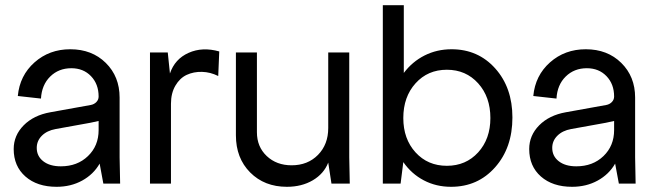

<svg xmlns="http://www.w3.org/2000/svg" viewBox="-20 -700 2493 732"><path d="M195.8 12.2Q121.6 12.2 76.9 -27.1Q32.2 -66.4 32.2 -131.8Q32.2 -183.6 70.3 -222.2Q108.4 -260.7 171.9 -272L326.2 -299.8Q338.9 -302.2 347.4 -311Q356 -319.8 356 -332Q356 -379.4 326.9 -409.7Q297.9 -439.9 252 -439.9Q203.6 -439.9 171.4 -408.2Q139.2 -376.5 136.2 -324.2L47.9 -334Q55.2 -412.1 111.6 -462.2Q168 -512.2 248 -512.2Q330.6 -512.2 383.3 -460.2Q436 -408.2 436 -328.1V-100.1L438 0H374L359.9 -76.2Q336.4 -35.2 293.2 -11.5Q250 12.2 195.8 12.2ZM120.1 -136.2Q120.1 -104.5 145 -85.2Q169.9 -65.9 211.9 -65.9Q274.9 -65.9 315.4 -105Q356 -144 356 -204.1V-238.8Q327.6 -232.4 324.2 -231.9L191.9 -208Q159.2 -202.1 139.6 -182.6Q120.1 -163.1 120.1 -136.2Z M551.8 0V-500H619.6L627.9 -419.9Q646.5 -475.1 699 -498.5Q751.5 -522 815.9 -503.9L812 -410.2Q781.7 -425.3 750 -426Q718.3 -426.8 691.9 -414.6Q665.5 -402.3 648.7 -373.5Q631.8 -344.7 631.8 -304.2V0Z M1073.7 12.2Q988.3 12.2 933.8 -42.5Q879.4 -97.2 879.4 -184.1V-500H959.5V-195.8Q959.5 -140.6 996.8 -105.2Q1034.2 -69.8 1091.8 -69.8Q1153.3 -69.8 1192.4 -109.6Q1231.4 -149.4 1231.4 -211.9V-500H1311.5V-100.1L1313.5 0H1243.7L1231.4 -80.1Q1214.8 -37.6 1172.6 -12.7Q1130.4 12.2 1073.7 12.2Z M1699.7 12.2Q1642.6 12.2 1595.7 -12.5Q1548.8 -37.1 1517.6 -82L1507.3 0H1439.5V-680.2H1519.5V-421.9Q1551.8 -464.8 1598.6 -488.5Q1645.5 -512.2 1701.7 -512.2Q1802.7 -512.2 1868.2 -439Q1933.6 -365.7 1933.6 -252Q1933.6 -136.7 1867.7 -62.3Q1801.8 12.2 1699.7 12.2ZM1849.6 -250Q1849.6 -330.6 1803 -382.3Q1756.3 -434.1 1683.6 -434.1Q1610.8 -434.1 1564.2 -382.3Q1517.6 -330.6 1517.6 -250Q1517.6 -170.4 1564.2 -119.1Q1610.8 -67.9 1683.6 -67.9Q1756.3 -67.9 1803 -119.1Q1849.6 -170.4 1849.6 -250Z M2161.1 12.2Q2086.9 12.2 2042.2 -27.1Q1997.6 -66.4 1997.6 -131.8Q1997.6 -183.6 2035.6 -222.2Q2073.7 -260.7 2137.2 -272L2291.5 -299.8Q2304.2 -302.2 2312.7 -311Q2321.3 -319.8 2321.3 -332Q2321.3 -379.4 2292.2 -409.7Q2263.2 -439.9 2217.3 -439.9Q2168.9 -439.9 2136.7 -408.2Q2104.5 -376.5 2101.6 -324.2L2013.2 -334Q2020.5 -412.1 2076.9 -462.2Q2133.3 -512.2 2213.4 -512.2Q2295.9 -512.2 2348.6 -460.2Q2401.4 -408.2 2401.4 -328.1V-100.1L2403.3 0H2339.4L2325.2 -76.2Q2301.8 -35.2 2258.5 -11.5Q2215.3 12.2 2161.1 12.2ZM2085.4 -136.2Q2085.4 -104.5 2110.4 -85.2Q2135.3 -65.9 2177.2 -65.9Q2240.2 -65.9 2280.8 -105Q2321.3 -144 2321.3 -204.1V-238.8Q2293 -232.4 2289.6 -231.9L2157.2 -208Q2124.5 -202.1 2105 -182.6Q2085.4 -163.1 2085.4 -136.2Z"/></svg>

Font: Apfel Grotezk
Style: Regular
Weight: 400
Designer: Luigi Gorlero
Foundry: © 2023, Luigi Gorlero & Collletttivo
Version: Version 2.000;Glyphs 3.2 (3217)